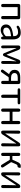

<svg xmlns="http://www.w3.org/2000/svg" viewBox="2406 -3003 610 5462"><g transform="rotate(90 2711.0 -272.0)"><path d="M138 0Q92 0 92 -52V-491Q92 -543 144 -543H474Q526 -543 526 -491V-52Q526 0 481 0Q435 0 435 -52V-464Q435 -469 430 -469H188Q183 -469 183 -464V-52Q183 0 138 0Z M835 13Q765 13 720.5 -28Q676 -69 676 -141Q676 -229 755.5 -276.5Q835 -324 1004 -343Q1010 -344 1010 -351Q1010 -481 898 -481Q821 -481 781 -454Q737 -425 717 -455Q697 -485 741 -513Q810 -557 913 -557Q1009 -557 1057 -496Q1101 -439 1101 -334V-51Q1101 0 1064 2Q1027 5 1020 -46L1019 -58Q1018 -65 1016.5 -65Q1015 -65 1002 -54Q921 13 835 13ZM861 -60Q899 -60 913 -67Q936 -78 959 -90Q968 -95 999 -122Q1010 -132 1010 -147V-279Q1010 -284 1005 -283Q877 -268 819 -234Q765 -202 765 -147Q765 -103 793 -80Q818 -60 861 -60Z M1315 0Q1274 0 1274 -52V-491Q1274 -543 1326 -543H1333Q1379 -543 1396 -501L1530 -164Q1534 -155 1536.5 -155Q1539 -155 1543 -164L1676 -500Q1693 -543 1739 -543H1746Q1798 -543 1798 -491V-52Q1798 0 1757 0Q1715 0 1715 -52V-218Q1715 -245 1716 -272L1725 -427Q1725 -432 1723 -432Q1721 -432 1717 -423L1584 -93Q1567 -51 1537 -51Q1506 -51 1489 -93L1355 -423Q1351 -432 1348.5 -432Q1346 -432 1346 -427L1355 -53Q1356 -1 1315 0Z M1977 0Q1943 -25 1974 -67L2088 -223Q2091 -227 2086 -228Q2035 -244 2020 -262Q2003 -281 1986 -300Q1967 -321 1967 -382Q1967 -543 2180 -543H2319Q2371 -543 2371 -491V-52Q2371 0 2326 0Q2280 0 2280 -52V-210Q2280 -215 2275 -215H2192Q2179 -215 2171 -204L2041 -18Q2011 24 1977 0ZM2195 -281H2275Q2280 -281 2280 -286V-467Q2280 -472 2275 -472H2195Q2058 -472 2058 -380Q2058 -333 2094 -307Q2130 -281 2195 -281Z M2720 0Q2674 0 2674 -52V-464Q2674 -469 2669 -469H2544Q2492 -469 2492 -506Q2492 -543 2544 -543H2896Q2948 -543 2948 -506Q2948 -469 2896 -469H2770Q2765 -469 2765 -464V-52Q2765 0 2720 0Z M3114 0Q3068 0 3068 -52V-491Q3068 -543 3114 -543Q3159 -543 3159 -491V-328Q3159 -323 3164 -323H3416Q3421 -323 3421 -328V-491Q3421 -543 3467 -543Q3512 -543 3512 -491V-52Q3512 0 3467 0Q3421 0 3421 -52V-237Q3421 -242 3416 -242H3164Q3159 -242 3159 -237V-52Q3159 0 3114 0Z M3739 0Q3696 0 3696 -52V-491Q3696 -543 3740 -543Q3785 -542 3784 -490L3776 -121Q3776 -116 3778 -116Q3780 -116 3787 -127L4035 -507Q4058 -543 4100 -543Q4143 -543 4143 -491V-52Q4143 0 4099 0Q4054 -1 4055 -53L4063 -423Q4063 -428 4061 -428Q4059 -428 4052 -417L3804 -36Q3781 0 3739 0Z M4373 0Q4327 0 4327 -52V-491Q4327 -543 4373 -543Q4418 -543 4418 -491V-324Q4418 -319 4423 -319H4512Q4523 -319 4527 -329L4577 -440Q4608 -510 4621 -520Q4642 -536 4663 -552Q4671 -557 4719 -557Q4739 -557 4750.5 -551.5Q4762 -546 4749 -505Q4736 -465 4722 -467Q4717 -468 4704.5 -468Q4692 -468 4684.5 -461.5Q4677 -455 4667 -447Q4657 -439 4638 -393L4597 -297Q4592 -285 4599 -274L4734 -67Q4762 -23 4726 0Q4691 22 4663 -22L4532 -235Q4525 -246 4513 -246H4423Q4418 -246 4418 -241V-52Q4418 0 4373 0Z M4926 0Q4883 0 4883 -52V-491Q4883 -543 4927 -543Q4972 -542 4971 -490L4963 -121Q4963 -116 4965 -116Q4967 -116 4974 -127L5222 -507Q5245 -543 5287 -543Q5330 -543 5330 -491V-52Q5330 0 5286 0Q5241 -1 5242 -53L5250 -423Q5250 -428 5248 -428Q5246 -428 5239 -417L4991 -36Q4968 0 4926 0Z"/></g></svg>

Font: Resource Han Rounded CN
Style: Regular
Weight: 400
Designer: Cyano Hao (round all glyphs); Ryoko NISHIZUKA  (kana, bopomofo & ideographs); Paul D. Hunt (Latin, Greek & Cyrillic); Sa
Foundry: Cyano Hao
Version: 0.990